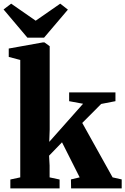

<svg xmlns="http://www.w3.org/2000/svg" viewBox="-38 -1056 702 1076"><path d="M20 0V-50L75.5 -62V-720L11 -737V-784L203 -818.5H211L240.5 -797V-330L238 -261L427.5 -474.5L349.5 -489V-538H609V-489L529 -473.5L423 -367L593 -62L644 -50.5V0H360.5L359.5 -50.5L408.5 -62L309.5 -258.5L237 -183.5L240 -128.5V-62L296 -50V0ZM115.5 -845 -18 -1003 24.5 -1035.5 162 -940 299.5 -1035.5 342.5 -1002 209 -845Z"/></svg>

Font: Merriweather 60pt Black
Style: Regular
Weight: 900
Version: Version 2.100